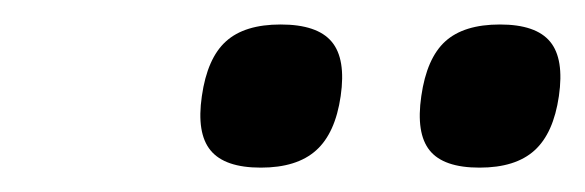

<svg xmlns="http://www.w3.org/2000/svg" viewBox="-20 -747 475 156"><path d="M208 -727.1Q237.8 -727.1 249.5 -713.1Q261.2 -699.2 256.8 -668.9Q252.4 -638.7 236.8 -624.8Q221.2 -610.8 191.9 -610.8Q162.6 -610.8 151.1 -624.8Q139.6 -638.7 144 -668.9Q148.4 -699.7 163.6 -713.4Q178.7 -727.1 208 -727.1ZM322.3 -668.9Q326.7 -699.7 341.8 -713.4Q356.9 -727.1 386.2 -727.1Q415.5 -727.1 427 -713.1Q438.5 -699.2 434.1 -668.9Q429.7 -638.7 414.3 -624.8Q398.9 -610.8 369.6 -610.8Q340.3 -610.8 329.1 -624.8Q317.9 -638.7 322.3 -668.9Z"/></svg>

Font: Fivo Sans
Style: Italic
Weight: 400
Designer: Alexander Slobzheninov
Foundry: Alexander Slobzheninov
Version: 1.0